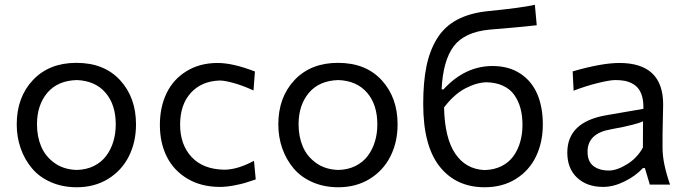

<svg xmlns="http://www.w3.org/2000/svg" viewBox="-20 -770 2861 801"><path d="M300.3 11.2Q240.7 11.2 192.4 -10Q144 -31.2 113.3 -67.9Q82.5 -104.5 66.2 -151.4Q49.8 -198.2 49.8 -251Q49.8 -364.3 117.4 -436Q185.1 -507.8 298.8 -507.8Q414.6 -507.8 481 -435.5Q547.4 -363.3 547.4 -251Q547.4 -177.2 517.6 -117.9Q487.8 -58.6 431.2 -23.7Q374.5 11.2 300.3 11.2ZM300.3 -61Q340.8 -62 372.3 -77.9Q403.8 -93.8 423.3 -120.1Q442.9 -146.5 452.9 -179.7Q462.9 -212.9 462.9 -251Q462.9 -334 419.9 -383.5Q377 -433.1 300.3 -436Q220.2 -433.6 177.2 -382.6Q134.3 -331.5 134.3 -251Q134.3 -200.2 151.9 -158.7Q169.4 -117.2 207.8 -89.8Q246.1 -62.5 300.3 -61Z M897.9 9.8Q819.8 9.8 762.2 -24.4Q704.6 -58.6 675.8 -116.5Q647 -174.3 647 -248.5Q647 -322.8 674.8 -380.9Q702.6 -439 758.1 -473.1Q813.5 -507.3 888.2 -507.3Q951.7 -507.3 1043.5 -471.7L1037.6 -392.6Q993.2 -413.1 955.1 -423.6Q917 -434.1 896.5 -434.1Q820.8 -431.6 776.1 -382.6Q731.4 -333.5 731.4 -250Q731.4 -167 778.8 -115.5Q826.2 -64 914.6 -62Q970.7 -62 1039.6 -99.1L1046.9 -21.5Q1018.1 -11.7 1002.9 -7.1Q987.8 -2.4 956.1 3.7Q924.3 9.8 897.9 9.8Z M1391.6 11.2Q1332 11.2 1283.7 -10Q1235.4 -31.2 1204.6 -67.9Q1173.8 -104.5 1157.5 -151.4Q1141.1 -198.2 1141.1 -251Q1141.1 -364.3 1208.7 -436Q1276.4 -507.8 1390.1 -507.8Q1505.9 -507.8 1572.3 -435.5Q1638.7 -363.3 1638.7 -251Q1638.7 -177.2 1608.9 -117.9Q1579.1 -58.6 1522.5 -23.7Q1465.8 11.2 1391.6 11.2ZM1391.6 -61Q1432.1 -62 1463.6 -77.9Q1495.1 -93.8 1514.6 -120.1Q1534.2 -146.5 1544.2 -179.7Q1554.2 -212.9 1554.2 -251Q1554.2 -334 1511.2 -383.5Q1468.3 -433.1 1391.6 -436Q1311.5 -433.6 1268.6 -382.6Q1225.6 -331.5 1225.6 -251Q1225.6 -200.2 1243.2 -158.7Q1260.7 -117.2 1299.1 -89.8Q1337.4 -62.5 1391.6 -61Z M2034.7 -494.6Q2103 -494.6 2150.9 -462.9Q2198.7 -431.2 2221.7 -377Q2244.6 -322.8 2244.6 -251Q2244.6 -177.2 2216.6 -118.2Q2188.5 -59.1 2132.8 -23.9Q2077.1 11.2 2002 11.2Q1882.8 11.2 1814.2 -75.2Q1745.6 -161.6 1745.6 -336.4Q1745.6 -426.3 1758.8 -491.9Q1772 -557.6 1802.7 -608.2Q1833.5 -658.7 1886.5 -687.3Q1939.5 -715.8 2016.1 -723.6Q2155.3 -737.3 2211.4 -750L2219.2 -664.6Q2133.8 -655.3 2023.4 -646.5Q1918 -636.7 1873 -577.1Q1828.1 -517.6 1822.3 -397H1830.1Q1919.9 -494.6 2034.7 -494.6ZM2001.5 -60.5Q2041.5 -61.5 2072.3 -76.9Q2103 -92.3 2121.8 -118.4Q2140.6 -144.5 2150.1 -177.5Q2159.7 -210.4 2159.7 -249Q2159.7 -287.1 2151.4 -317.9Q2143.1 -348.6 2126 -373.3Q2108.9 -397.9 2079.3 -411.9Q2049.8 -425.8 2009.8 -426.8Q1968.3 -425.8 1921.4 -401.4Q1874.5 -377 1832.5 -321.8Q1835.4 -193.4 1879.4 -128.7Q1923.3 -64 2001.5 -60.5Z M2496.1 9.8Q2428.7 9.8 2387.7 -28.6Q2346.7 -66.9 2346.7 -133.3Q2346.7 -260.7 2508.3 -289.1L2664.1 -315.9Q2665 -344.7 2659.2 -366.2Q2653.3 -387.7 2642.8 -400.9Q2632.3 -414.1 2616.5 -422.1Q2600.6 -430.2 2584 -433.1Q2567.4 -436 2546.9 -436Q2524.4 -436 2473.9 -423.6Q2423.3 -411.1 2373 -391.6L2369.1 -472.2Q2490.2 -507.3 2564 -507.3Q2746.6 -507.3 2746.6 -334Q2746.6 -320.3 2745.4 -277.1Q2744.1 -233.9 2744.1 -210.9V-151.4Q2744.1 -89.4 2775.4 0H2690.9L2670.4 -68.8H2662.1Q2632.8 -36.6 2586.2 -13.4Q2539.6 9.8 2496.1 9.8ZM2520 -58.6Q2553.7 -58.6 2595.9 -84.7Q2638.2 -110.8 2662.1 -154.3L2662.6 -264.2Q2637.2 -250.5 2528.8 -230.5Q2431.2 -213.9 2431.2 -137.2Q2431.2 -96.2 2455.6 -77.4Q2480 -58.6 2520 -58.6Z"/></svg>

Font: Commissioner Flair
Style: Regular
Weight: 400
Designer: Kostas Bartsokas
Foundry: Kostas Bartsokas
Version: Version 1.000